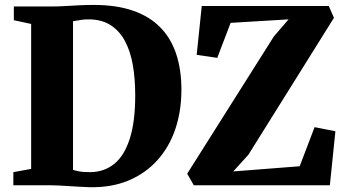

<svg xmlns="http://www.w3.org/2000/svg" viewBox="-20 -770 1436 798"><path d="M352 8Q333 7.5 311 6.2Q289 5 266.5 3.5Q244 2 224 1Q204 0 189.5 0H35.5V-54.5L109.5 -68V-670.5L37.5 -686V-743H187.5Q220 -743 249.8 -744.8Q279.5 -746.5 308.8 -748Q338 -749.5 369 -749.5Q465 -749.5 534 -725.2Q603 -701 647.2 -655.2Q691.5 -609.5 712.8 -544.2Q734 -479 734 -397.5Q734 -308.5 708.8 -233.8Q683.5 -159 634.2 -104.2Q585 -49.5 514.2 -19.8Q443.5 10 352 8ZM356.5 -54.5Q413.5 -55.5 455 -89Q496.5 -122.5 519.2 -193Q542 -263.5 542 -373.5Q542 -443.5 531.8 -501.2Q521.5 -559 498.5 -601Q475.5 -643 438.5 -666.2Q401.5 -689.5 348 -689.5Q332.5 -689.5 320 -687.8Q307.5 -686 298.2 -684.2Q289 -682.5 283.5 -682V-64Q294.5 -60.5 306.2 -58.2Q318 -56 330.5 -55.2Q343 -54.5 356.5 -54.5ZM785.5 0 758 -48 1118.5 -619 1179.5 -689.5 938.5 -675 883 -529.5 797.5 -542 818.5 -745H1346.5L1368 -696L1012.5 -127L949.5 -57.5L1225.5 -79L1287.5 -241.5L1374 -224.5L1351 0Z"/></svg>

Font: Merriweather 48pt Black
Style: Regular
Weight: 900
Version: Version 2.100